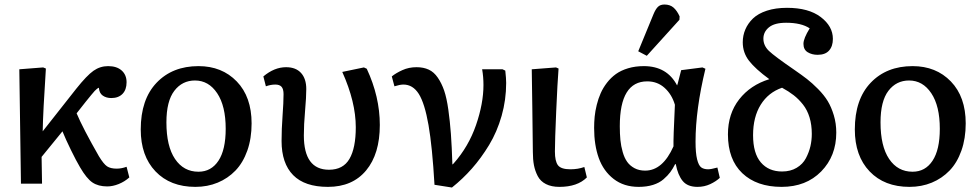

<svg xmlns="http://www.w3.org/2000/svg" viewBox="-20 -817 4358 854"><path d="M457 12.2Q417 12.2 391.1 -5.4Q365.2 -22.9 335.9 -73.2Q319.3 -101.1 295.7 -149.4Q272 -197.8 257.8 -232.9L165 -119.1L167 0H73.2L65.9 -508.8L171.9 -517.1L184.1 -512.2Q171.4 -319.3 169.9 -232.9L318.8 -421.9Q366.2 -481.4 395.8 -502.2Q425.3 -522.9 460.9 -522.9Q499.5 -522.9 521.2 -503.4Q543 -483.9 543 -451.2Q543 -418 524.9 -399.4Q506.8 -380.9 475.1 -380.9Q452.6 -380.9 437 -391.8Q421.4 -402.8 419.9 -426.8Q411.6 -423.8 401.1 -412.4Q390.6 -400.9 360.8 -363.8L320.8 -313Q348.6 -246.6 419.9 -122.1Q440.9 -87.4 456.3 -77.1Q471.7 -66.9 499 -66.9Q520.5 -66.9 543 -75.2L555.2 -27.8Q534.7 -9.3 508.1 1.5Q481.4 12.2 457 12.2Z M849.1 14.2Q737.3 14.2 671.6 -54.7Q606 -123.5 606 -241.2Q606 -375 676.5 -449Q747.1 -522.9 862.8 -522.9Q967.3 -522.9 1033.2 -454.6Q1099.1 -386.2 1099.1 -268.1Q1099.1 -201.2 1080.1 -147.2Q1061 -93.3 1027.3 -58.3Q993.7 -23.4 948.2 -4.6Q902.8 14.2 849.1 14.2ZM862.8 -53.2Q919.4 -53.2 951.7 -102.1Q983.9 -150.9 983.9 -244.1Q983.9 -345.7 946 -402.3Q908.2 -459 847.2 -459Q790.5 -459 755.4 -413.1Q720.2 -367.2 720.2 -272.9Q720.2 -166.5 758.5 -109.9Q796.9 -53.2 862.8 -53.2Z M1438.5 14.2Q1335.4 14.2 1283.9 -38.1Q1232.4 -90.3 1232.4 -189.9Q1232.4 -242.2 1236.8 -302.2Q1241.2 -362.3 1241.2 -397.9Q1241.2 -420.9 1232.4 -430.9Q1223.6 -440.9 1204.6 -440.9Q1184.1 -440.9 1162.6 -433.1L1151.4 -477.1Q1200.2 -518.1 1252.4 -518.1Q1295.9 -518.1 1319.1 -492.4Q1342.3 -466.8 1342.3 -420.9Q1342.3 -385.3 1336.9 -323.7Q1331.5 -262.2 1331.5 -214.8Q1331.5 -62 1443.4 -62Q1506.3 -62 1534.4 -110.4Q1562.5 -158.7 1562.5 -251Q1562.5 -363.3 1502.4 -497.1L1598.6 -517.1L1611.3 -511.2Q1669.4 -386.7 1669.4 -261.2Q1669.4 -132.3 1608.6 -59.1Q1547.9 14.2 1438.5 14.2Z M1990.2 17.1 1912.6 4.9Q1902.8 -164.1 1886 -260.7Q1869.1 -357.4 1842.8 -399.2Q1816.4 -440.9 1774.4 -440.9Q1758.8 -440.9 1734.4 -433.1L1722.7 -477.1Q1741.2 -492.2 1769.8 -505.1Q1798.3 -518.1 1832.5 -518.1Q1863.8 -518.1 1887 -507.3Q1910.2 -496.6 1927.2 -471.7Q1944.3 -446.8 1955.6 -414.1Q1966.8 -381.3 1974.1 -329.6Q1981.4 -277.8 1985.6 -221.2Q1989.7 -164.6 1992.2 -85L1997.6 -89.8Q2064 -164.6 2097.2 -260.5Q2130.4 -356.4 2130.4 -439Q2130.4 -475.6 2124.5 -508.8H2215.3L2227.5 -502.9Q2231.4 -466.8 2231.4 -448.2Q2231.4 -373 2211.2 -301.8Q2190.9 -230.5 2155.5 -172.1Q2120.1 -113.8 2079.1 -67.4Q2038.1 -21 1990.2 17.1Z M2468.3 14.2Q2432.6 14.2 2408.2 1.7Q2383.8 -10.7 2371.8 -33.7Q2359.9 -56.6 2355 -82Q2350.1 -107.4 2350.1 -141.1Q2350.1 -176.8 2347.7 -338.6Q2345.2 -500.5 2345.2 -508.8L2453.1 -517.1L2464.4 -512.2Q2459.5 -450.2 2453.9 -320.6Q2448.2 -190.9 2448.2 -143.1Q2448.2 -99.6 2461.9 -81.8Q2475.6 -64 2517.1 -64Q2550.8 -64 2579.1 -74.2L2590.3 -27.8Q2548.3 14.2 2468.3 14.2Z M2856.9 -568.8 2818.8 -588.9 2886.7 -753.9Q2896 -776.4 2906.5 -786.6Q2917 -796.9 2935.5 -796.9Q2960.4 -796.9 2976.1 -783Q2991.7 -769 3002.9 -744.1L3002 -729ZM2820.8 14.2Q2754.9 14.2 2709.5 -21Q2664.1 -56.2 2643.3 -114Q2622.6 -171.9 2622.6 -248Q2622.6 -273.4 2625 -298.1Q2627.4 -322.8 2634.3 -350.6Q2641.1 -378.4 2651.9 -402.6Q2662.6 -426.8 2679.9 -449.2Q2697.3 -471.7 2719.7 -487.8Q2742.2 -503.9 2773.9 -513.4Q2805.7 -522.9 2843.8 -522.9Q2946.8 -522.9 2991.7 -437L2994.6 -445.8L3009.8 -504.9L3104.5 -517.1L3117.7 -511.2Q3073.7 -329.6 3073.7 -187Q3073.7 -136.2 3080.6 -108.6Q3087.4 -81.1 3098.9 -72.5Q3110.4 -64 3129.9 -64Q3142.6 -64 3170.9 -71.8L3181.6 -25.9Q3165 -10.3 3138.9 2Q3112.8 14.2 3082.5 14.2Q3038.1 14.2 3016.6 -12Q2995.1 -38.1 2985.8 -86.9H2982.9Q2972.7 -66.4 2961.4 -51.3Q2950.2 -36.1 2931.4 -19.8Q2912.6 -3.4 2884.5 5.4Q2856.4 14.2 2820.8 14.2ZM2849.6 -58.1Q2927.7 -58.1 2975.6 -166Q2974.6 -199.2 2981.9 -351.1Q2968.3 -397 2936.3 -426Q2904.3 -455.1 2858.9 -455.1Q2736.8 -455.1 2736.8 -255.9Q2736.8 -221.7 2739.5 -194.3Q2742.2 -167 2749.8 -140.6Q2757.3 -114.3 2769.8 -96.9Q2782.2 -79.6 2802.5 -68.8Q2822.8 -58.1 2849.6 -58.1Z M3456.5 14.2Q3345.7 14.2 3281.7 -46.6Q3217.8 -107.4 3217.8 -219.2Q3217.8 -311 3267.8 -375Q3317.9 -439 3401.9 -464.8Q3339.8 -510.3 3311.8 -546.4Q3283.7 -582.5 3283.7 -628.9Q3283.7 -659.2 3295.2 -686Q3306.6 -712.9 3329.3 -734.9Q3352.1 -756.8 3390.9 -769.5Q3429.7 -782.2 3480.5 -782.2Q3576.7 -782.2 3630.6 -741.2Q3684.6 -700.2 3684.6 -644Q3684.6 -611.3 3667.7 -592.3Q3650.9 -573.2 3616.7 -573.2Q3591.3 -573.2 3572.5 -584.7Q3553.7 -596.2 3553.7 -622.1Q3553.7 -646 3581.5 -690.9Q3544.4 -715.8 3476.6 -715.8Q3425.3 -715.8 3400.4 -695.6Q3375.5 -675.3 3375.5 -645Q3375.5 -614.3 3400.1 -590.6Q3424.8 -566.9 3513.7 -505.9Q3546.9 -482.9 3569.3 -465.6Q3591.8 -448.2 3618.7 -421.1Q3645.5 -394 3661.6 -367.4Q3677.7 -340.8 3688.7 -304.4Q3699.7 -268.1 3699.7 -227.1Q3699.7 -123 3632.6 -54.4Q3565.4 14.2 3456.5 14.2ZM3458.5 -54.2Q3496.1 -54.2 3523.4 -70.6Q3550.8 -86.9 3564.7 -113.5Q3578.6 -140.1 3584.7 -166.7Q3590.8 -193.4 3590.8 -221.2Q3590.8 -261.7 3580.8 -294.7Q3570.8 -327.6 3551.8 -351.8Q3532.7 -376 3510.5 -393.3Q3488.3 -410.6 3458.5 -426.8Q3397.5 -405.8 3363.5 -351.1Q3329.6 -296.4 3329.6 -215.8Q3329.6 -134.8 3364.3 -94.5Q3398.9 -54.2 3458.5 -54.2Z M4025.4 14.2Q3913.6 14.2 3847.9 -54.7Q3782.2 -123.5 3782.2 -241.2Q3782.2 -375 3852.8 -449Q3923.3 -522.9 4039.1 -522.9Q4143.6 -522.9 4209.5 -454.6Q4275.4 -386.2 4275.4 -268.1Q4275.4 -201.2 4256.3 -147.2Q4237.3 -93.3 4203.6 -58.3Q4169.9 -23.4 4124.5 -4.6Q4079.1 14.2 4025.4 14.2ZM4039.1 -53.2Q4095.7 -53.2 4127.9 -102.1Q4160.2 -150.9 4160.2 -244.1Q4160.2 -345.7 4122.3 -402.3Q4084.5 -459 4023.4 -459Q3966.8 -459 3931.6 -413.1Q3896.5 -367.2 3896.5 -272.9Q3896.5 -166.5 3934.8 -109.9Q3973.1 -53.2 4039.1 -53.2Z"/></svg>

Font: Literata Book Medium
Style: Regular
Weight: 500
Designer: Latin by Veronika Burian and Jose Scaglione. Greek by Irene Vlachou. Cyrillic by Vera Evstafieva
Foundry: TypeTogether
Version: Version 2.003;PS 002.003;hotconv 1.0.88;makeotf.lib2.5.64775